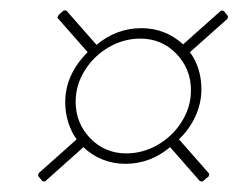

<svg xmlns="http://www.w3.org/2000/svg" viewBox="-20 -551 476 368"><path d="M417 -520 416 -515 344 -451Q366 -421 366 -380Q366 -353 354.5 -328Q343 -303 323 -284L381 -218L380 -213L368 -203L363 -204L306 -269Q268 -237 220 -237Q197 -237 176 -245.5Q155 -254 140 -269L66 -203L61 -204L53 -214L54 -219L127 -284Q117 -297 111 -316Q105 -335 105 -355Q105 -408 148 -451L90 -517L92 -522L102 -531H107L165 -465Q203 -497 251 -497Q297 -497 331 -466L404 -531L409 -530ZM125 -356Q125 -315 153 -286Q181 -257 222 -257Q254 -257 282.5 -273.5Q311 -290 328.5 -318Q346 -346 346 -378Q346 -419 318 -448Q290 -477 249 -477Q217 -477 188.5 -460.5Q160 -444 142.5 -416Q125 -388 125 -356Z"/></svg>

Font: Luna Sans Thin
Style: Italic
Weight: 250
Italic angle: -7°
Designer: Juan Pablo del Peral
Foundry: Huerta Tipografica
Version: Version 2.001; ttfautohint (v1.5)